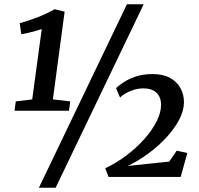

<svg xmlns="http://www.w3.org/2000/svg" viewBox="-20 -835 940 906"><path d="M54.5 -356.5 132 -366 177 -698Q165 -694 148 -689Q131 -684 113.2 -680Q95.5 -676 80.5 -673.5L73 -726Q91.5 -730.5 114.2 -738Q137 -745.5 160 -754.5Q183 -763.5 203.5 -773.5Q224 -783.5 237.5 -791.5L285 -780L229.5 -366L311.5 -356.5L305.5 -312.5H48.5ZM579 -815H658L242.5 51H163.5ZM492.5 0 476.5 -41Q529.5 -66 577.2 -102Q625 -138 662 -180Q699 -222 719.8 -263.8Q740.5 -305.5 740 -341Q739.5 -378 717.8 -398Q696 -418 657 -418Q633 -418 610.2 -410.8Q587.5 -403.5 570.8 -393.2Q554 -383 546.5 -374.5L527.5 -419.5Q537.5 -429 560.2 -444.8Q583 -460.5 618.2 -473Q653.5 -485.5 700 -485.5Q750 -485.5 783 -467Q816 -448.5 832 -418.5Q848 -388.5 848 -354Q848 -312.5 824.8 -268.8Q801.5 -225 763 -184Q724.5 -143 677.5 -108.8Q630.5 -74.5 583 -52L778.5 -72.5L814 -124L864 -113L832.5 0Z"/></svg>

Font: Merriweather 24pt
Style: Bold Italic
Weight: 700
Italic angle: -7.8°
Designer: Eben Sorkin
Foundry: Eben Sorkin
Version: Version 2.101